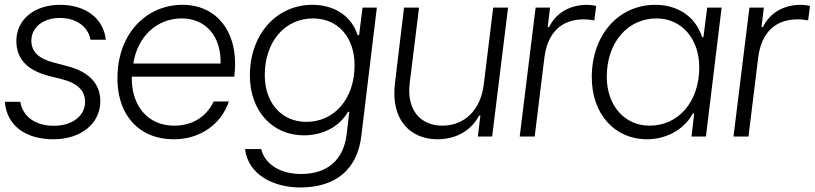

<svg xmlns="http://www.w3.org/2000/svg" viewBox="-20 -578 3450 813"><path d="M206.5 11.7C322.8 11.7 404.8 -54.7 404.8 -149.4C404.8 -222.2 358.9 -273.9 263.7 -298.3L208 -313C142.6 -329.6 112.8 -359.9 112.8 -405.8C112.8 -462.4 162.6 -502 233.4 -502C301.8 -502 352.5 -466.8 363.3 -409.7H428.2C418 -501 341.8 -557.6 233.9 -557.6C125 -557.6 49.3 -494.6 49.3 -404.8C49.3 -331.1 92.3 -281.2 186 -256.8L244.1 -242.2C309.6 -225.1 340.3 -192.9 340.3 -146.5C340.3 -86.9 285.2 -45.4 208.5 -45.4C129.9 -45.4 76.7 -83.5 65.9 -147H0.5C8.3 -47.9 85.9 11.7 206.5 11.7Z M716.8 11.7C824.2 11.7 915 -48.3 949.2 -148.4H884.8C854 -83 793.9 -45.9 718.3 -45.9C606.4 -45.4 535.2 -129.9 538.1 -253.4H972.2L974.1 -273.9C988.3 -442.4 897.5 -557.6 753.4 -557.6C597.7 -557.6 483.9 -435.1 477.5 -263.7C470.2 -97.7 564.5 12.2 716.8 11.7ZM544.4 -309.1C562.5 -423.3 643.6 -500 749.5 -500C851.1 -500 917 -424.3 914.1 -309.1Z M1251.5 215.8C1401.9 215.8 1492.7 139.2 1509.8 -1L1575.7 -545.9H1515.1L1500.5 -429.2H1494.6C1468.3 -510.7 1395.5 -557.6 1302.7 -557.6C1149.9 -557.6 1038.1 -431.6 1038.1 -258.3C1038.1 -109.4 1132.3 -4.9 1266.6 -4.9C1342.8 -4.9 1415 -38.1 1453.6 -104.5H1459L1447.8 -8.8C1434.6 99.1 1366.7 158.7 1254.9 158.7C1168 158.7 1102.1 118.7 1085.9 53.2H1017.6C1031.2 164.6 1141.6 215.8 1251.5 215.8ZM1101.1 -259.8C1101.1 -401.4 1186 -500 1305.7 -500C1410.6 -500 1481.4 -420.4 1481.4 -301.8C1481.4 -160.2 1396.5 -62 1277.3 -62C1172.4 -62 1101.1 -142.1 1101.1 -259.8Z M1832 11.7C1916.5 11.7 1977.1 -28.8 2008.8 -88.9H2014.2L2003.4 0H2064L2131.3 -545.9H2068.4L2028.3 -219.2C2015.1 -112.3 1947.3 -45.9 1853 -45.9C1761.2 -45.9 1700.7 -111.8 1714.8 -226.1L1754.4 -545.9H1690.9L1652.3 -225.1C1633.3 -65.9 1721.7 11.7 1832 11.7Z M2180.7 0H2244.1L2285.2 -334C2298.3 -439.5 2356.9 -496.1 2452.6 -496.1C2465.8 -496.1 2480.5 -494.6 2496.6 -491.7L2504.4 -552.7C2495.1 -555.7 2476.6 -557.6 2466.3 -557.6C2396 -557.6 2335.4 -525.9 2305.2 -463.4H2299.3L2309.1 -545.9H2248Z M2719.7 11.7C2794.9 11.7 2873.5 -23.9 2913.6 -97.2H2919.4L2908.2 0H2969.2L3035.6 -545.9H2974.6L2958.5 -420.4H2953.1C2925.8 -506.8 2850.6 -557.6 2754.9 -557.6C2599.1 -557.6 2485.8 -430.2 2485.8 -251C2485.8 -95.7 2582 11.7 2719.7 11.7ZM2549.3 -252.9C2549.3 -397.9 2637.2 -500 2760.3 -500C2865.7 -500 2940.9 -414.6 2940.9 -292.5C2940.9 -147.9 2853.5 -45.9 2730.5 -45.9C2624.5 -45.9 2549.3 -131.3 2549.3 -252.9Z M3085.9 0H3149.4L3190.4 -334C3203.6 -439.5 3262.2 -496.1 3357.9 -496.1C3371.1 -496.1 3385.7 -494.6 3401.9 -491.7L3409.7 -552.7C3400.4 -555.7 3381.8 -557.6 3371.6 -557.6C3301.3 -557.6 3240.7 -525.9 3210.4 -463.4H3204.6L3214.4 -545.9H3153.3Z"/></svg>

Font: Guggenheim Sans Display Light
Style: Italic
Weight: 300
Italic angle: -7°
Designer: Modified by Tom Baber under direction of Pentagram Design 2023
Foundry: rsms
Version: Version 1.001;Glyphs 3.1.2 (3151)